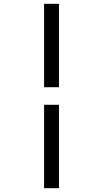

<svg xmlns="http://www.w3.org/2000/svg" viewBox="-20 -843 540 1006"><path d="M211 -386V-823H289V-386ZM211 143V-294H289V143Z"/></svg>

Font: Iosevka Julsh Curly
Style: Regular
Weight: 400
Designer: Belleve Invis
Foundry: Belleve Invis
Version: Version 15.0.2; ttfautohint (v1.8.4)